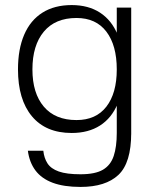

<svg xmlns="http://www.w3.org/2000/svg" viewBox="-20 -531 621 758"><path d="M263 -6Q161 -6 106 -72Q51 -138 51 -257Q51 -337 75.5 -394Q100 -451 147.5 -481Q195 -511 263 -511Q329 -511 375 -481Q421 -451 444.5 -394Q468 -337 468 -257Q468 -178 444.5 -121.5Q421 -65 375 -35.5Q329 -6 263 -6ZM282 -57Q359 -57 400 -110Q441 -163 441 -257Q441 -352 400 -406Q359 -460 282 -460Q198 -460 153 -406Q108 -352 108 -257Q108 -163 153 -110Q198 -57 282 -57ZM441 -501H498V0H441V-369V-375ZM498 -6Q498 112 447.5 159.5Q397 207 298 207Q232 207 188 190.5Q144 174 120 142Q96 110 90 64H151Q154 93 167.5 114Q181 135 212 146Q243 157 298 157Q356 157 386.5 139Q417 121 429 84.5Q441 48 441 -6Z"/></svg>

Font: Asta Sans Light
Style: Regular
Weight: 300
Designer: 42dot
Version: Version 1.000